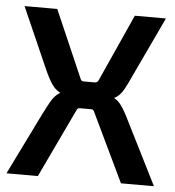

<svg xmlns="http://www.w3.org/2000/svg" viewBox="-48 -680 662 725"><g transform="rotate(5 282.5 -317.5)"><path d="M320 -382 434 -635H552L445 -408Q431 -377 420 -357Q409 -337 395.5 -326.5Q382 -316 360.5 -311.5Q339 -307 304 -307H262Q215 -307 189.5 -316Q164 -325 148.5 -347Q133 -369 116 -408L16 -635H140L250 -382Q252 -376 255 -373.5Q258 -371 264 -371H306Q315 -371 320 -382ZM300 -333Q348 -333 372 -324Q396 -315 411.5 -293Q427 -271 446 -231L562 0H437L314 -257Q311 -264 308.5 -266.5Q306 -269 300 -269H258Q252 -269 249.5 -266.5Q247 -264 244 -257L122 0H3L117 -232Q132 -262 143 -281.5Q154 -301 167.5 -312.5Q181 -324 202.5 -328.5Q224 -333 259 -333Z"/></g></svg>

Font: Gemunu Libre ExtraLight
Style: Bold
Weight: 700
Version: Version 1.100